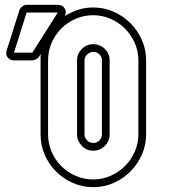

<svg xmlns="http://www.w3.org/2000/svg" viewBox="-20 -763 698 795"><path d="M60 -720Q63 -729 72 -736Q81 -743 90 -743H219Q239 -743 248 -728Q257 -713 248 -696Q274 -713 303.5 -722.5Q333 -732 366 -732Q411 -732 450.5 -714.5Q490 -697 520 -667Q550 -637 567.5 -597.5Q585 -558 585 -513V-207Q585 -162 567.5 -122.5Q550 -83 520 -53Q490 -23 450.5 -5.5Q411 12 366 12Q321 12 281.5 -5.5Q242 -23 212 -53Q182 -83 165 -122.5Q148 -162 148 -207V-513Q148 -520 148 -526.5Q148 -533 149 -540L141 -527Q138 -522 129 -517.5Q120 -513 114 -513H38Q21 -513 11.5 -525.5Q2 -538 8 -555ZM366 -700Q327 -700 293 -685Q259 -670 233.5 -644.5Q208 -619 193.5 -585Q179 -551 179 -513V-207Q179 -169 193.5 -135Q208 -101 233.5 -75.5Q259 -50 293 -35Q327 -20 366 -20Q404 -20 438 -35Q472 -50 497.5 -75.5Q523 -101 538 -135Q553 -169 553 -207V-513Q553 -551 538 -585Q523 -619 497.5 -644.5Q472 -670 438 -685Q404 -700 366 -700ZM434 -207Q434 -179 414 -159Q394 -139 366 -139Q338 -139 318.5 -159.5Q299 -180 299 -207V-513Q299 -540 318.5 -560Q338 -580 366 -580Q394 -580 414 -560.5Q434 -541 434 -513ZM402 -513Q402 -528 391.5 -538Q381 -548 366 -548Q352 -548 341 -537.5Q330 -527 330 -513V-207Q330 -193 340.5 -182Q351 -171 366 -171Q381 -171 391.5 -181.5Q402 -192 402 -207ZM38 -545H114L219 -711H90Z"/></svg>

Font: Lichte PostBus
Style: Regular
Weight: 400
Designer: Peter Wiegel
Version: Version 1.001